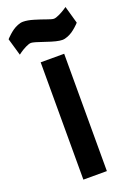

<svg xmlns="http://www.w3.org/2000/svg" viewBox="-227 -997 732 1061"><g transform="rotate(-20 139.5 -467.0)"><path d="M69.8 0V-689.9H208V0ZM303.2 -930.2 332 -828.1Q330.1 -825.7 326.2 -821.3Q322.3 -816.9 310.1 -806.2Q297.9 -795.4 285.9 -787.1Q273.9 -778.8 257.1 -772Q240.2 -765.1 225.1 -765.1Q196.8 -765.1 133.5 -787.1Q70.3 -809.1 56.2 -809.1Q43.9 -809.1 23.9 -799.1Q3.9 -789.1 -9.8 -779.3L-23.9 -769L-53.2 -870.1Q-50.8 -872.6 -46.9 -877Q-43 -881.3 -30.8 -892.3Q-18.6 -903.3 -6.3 -911.9Q5.9 -920.4 22.5 -927.2Q39.1 -934.1 54.2 -934.1Q80.6 -934.1 116.2 -923.3Q151.9 -912.6 181.2 -901.9Q210.4 -891.1 221.2 -891.1Q232.9 -891.1 253.4 -900.9Q273.9 -910.6 288.6 -920.4Z"/></g></svg>

Font: TitilliumText25L
Style: 999 wt
Weight: 900
Designer: Accademia di Belle Arti di Urbino and others
Foundry: Accademia di Belle Arti di Urbino and others.
Version: Version 25.000